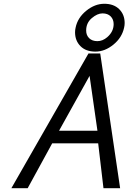

<svg xmlns="http://www.w3.org/2000/svg" viewBox="-20 -993 678 1013"><path d="M452.6 -592.8 291.5 -303.2H494.1ZM498 -236.8H255.4L126 0H40L446.8 -710.9Q446.8 -710.9 508.8 -710.9L613.8 0H525.9ZM434.6 -832Q434.6 -807.1 450.4 -791.5Q466.3 -775.9 493.9 -775.9Q521.5 -775.9 545.9 -796.9Q579.6 -826.2 579.6 -865.7Q579.6 -890.6 564 -906.5Q548.3 -922.4 521 -922.4Q493.7 -922.4 464.1 -897.2Q434.6 -872.1 434.6 -832ZM378.9 -847.2Q389.6 -899.4 435.1 -936.3Q480.5 -973.1 530.3 -973.1Q580.1 -973.1 608.9 -944.6Q637.7 -916 637.7 -871.6Q637.7 -859.4 634.8 -847.2Q623.5 -794.4 578.4 -757.6Q533.2 -720.7 483.2 -720.7Q433.1 -720.7 404.5 -749.5Q376 -778.3 376 -822.8Q376 -835 378.9 -847.2Z"/></svg>

Font: Tuffy
Style: Italic
Weight: 400
Italic angle: -12°
Designer: Thatcher Ulrich, Karoly Barta and Michael Everson
Version: Version 001.271